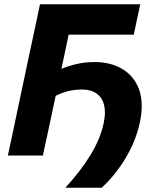

<svg xmlns="http://www.w3.org/2000/svg" viewBox="-20 -733 722 905"><path d="M288 152Q362 71 407.2 -3.5Q452.5 -78 468.5 -151.5Q474.5 -180 474.5 -203.5Q474.5 -244 457 -270Q428.5 -311 367 -311Q331 -311 300.8 -303.2Q270.5 -295.5 242.5 -281.5L231 -228Q217 -162 205.8 -109.2Q194.5 -56.5 182 0H17Q29.5 -57.5 41 -111Q52 -164.5 66.5 -233L117.5 -473.5Q132.5 -542.5 144.2 -597.8Q156 -653 168.5 -713H641L610.5 -569.5H303.5Q298 -541.5 291.5 -512Q285 -482 278 -448.5L269.5 -408.5Q302.5 -422 341.2 -431.2Q380 -440.5 426 -440.5Q503 -440.5 558 -407Q613 -373.5 636 -310Q648 -275.5 648 -233.5Q648 -198 639.5 -157Q620.5 -67.5 570.8 14.2Q521 96 459 152Z"/></svg>

Font: Heraclito
Style: Bold Italic
Weight: 700
Italic angle: -12°
Designer: Kostas Bartsokas (font) & Cristiano Sobral (main changes)
Foundry: Kostas Bartsokas (font) & Cristiano Sobral (main changes)
Version: Version 1.00;July 8, 2020;FontCreator 13.0.0.2655 64-bit